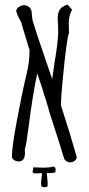

<svg xmlns="http://www.w3.org/2000/svg" viewBox="-20 -695 383 830"><path d="M311.5 -16.1Q311.5 -8.8 306.2 -2.9Q300.8 2.9 292.5 5.4Q288.1 6.8 283.7 6.8Q273.9 6.8 266.1 1.2Q258.3 -4.4 255.9 -13.2Q241.7 -62 215.3 -142.6Q196.8 -198.2 183.1 -247.1L175.8 -272Q175.3 -273.9 173.8 -277.3Q172.4 -280.8 171.4 -283.2L165 -306.2L141.1 -377.4Q123 -297.9 102.5 -138.7Q94.7 -75.2 86.9 -46.9Q87.9 -44.9 87.9 -35.6Q88.4 1.5 62 2.9Q49.8 2.9 40.5 -3.2Q31.2 -9.3 31.7 -19.5Q31.2 -58.6 54.2 -180.4Q77.1 -302.2 94.7 -374Q107.9 -428.2 107.4 -471.7Q107.4 -475.6 107.9 -477.5Q96.7 -512.7 78.1 -575.7L71.3 -600.1Q62 -615.2 55.9 -629.4Q49.8 -643.6 50.3 -651.4Q56.6 -666 74.2 -670.9Q78.6 -672.4 84 -672.4Q94.2 -672.4 103.3 -666.3Q112.3 -660.2 115.2 -650.4Q117.7 -643.1 118.2 -627.9Q119.1 -613.8 121.1 -606.4Q134.8 -558.6 181.6 -423.3Q181.2 -424.8 205.6 -353Q210.4 -389.2 214.8 -418.5Q219.2 -447.8 219.7 -446.3L223.1 -471.2Q228 -502 229.5 -522.9Q232.4 -550.8 231.4 -575.7L230.5 -592.8Q229.5 -609.4 229.5 -608.4Q228.5 -636.2 237.3 -651.6Q246.1 -667 272 -675.3L292 -652.8Q284.7 -641.6 280.8 -625.5Q276.9 -609.4 277.3 -597.2Q276.9 -590.3 277.8 -566.4L278.3 -554.7Q269.5 -526.9 257.3 -413.1Q245.1 -299.3 243.2 -240.2Q283.7 -115.2 310.5 -21Q311.5 -17.1 311.5 -16.1ZM220.2 35.6 219.7 49.8 203.1 53.2H182.1Q183.1 65.9 184.1 72.8Q186 90.3 186 99.6Q186 107.4 185.5 111.3Q178.2 114.3 171.9 114.3Q166 114.3 159.2 111.3Q157.7 103.5 157.7 95.7Q157.7 87.9 159.7 73.2Q161.6 60.5 161.6 53.2Q139.6 54.7 138.2 54.7Q129.4 54.7 123 52.7Q121.1 48.8 121.1 45.4Q121.1 43 122.6 37.6Q124 32.2 123 28.8Q133.8 28.3 152.3 29.3L171.9 29.8Q193.8 29.8 212.9 24.9Q217.3 28.3 218.8 30.3Q220.2 32.2 220.2 35.6Z"/></svg>

Font: Amatica SC
Style: Bold
Weight: 400
Designer: Vernon Adams, Ben Nathan
Foundry: newtypography
Version: Version 2.000